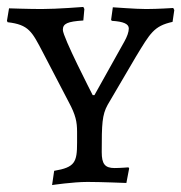

<svg xmlns="http://www.w3.org/2000/svg" viewBox="-23 -524 522 553"><path d="M127 9C127 9 187 0 229 0C267 0 341 3 341 3L349 -39L347 -42C347 -42 323 -40 307 -40C279 -40 270 -52 270 -86C270 -167 271 -193 287 -222L368 -360C410 -429 420 -449 474 -461L479 -495L476 -501C476 -501 431 -498 398 -498C366 -498 308 -503 302 -503L297 -467L299 -464C333 -462 348 -455 348 -442C348 -432 343 -418 335 -404L249 -250H244C241 -256 158 -417 158 -438C158 -456 171 -462 217 -465L220 -498L217 -504C217 -504 142 -498 97 -498C60 -498 3 -500 3 -500L-3 -464L-1 -460C60 -453 69 -433 100 -374L175 -230C195 -193 199 -173 199 -144V-113C199 -57 193 -42 133 -32Z"/></svg>

Font: Alegreya SC
Style: Regular
Weight: 400
Designer: Juan Pablo del Peral
Foundry: Huerta Tipografica
Version: Version 2.007;PS 002.007;hotconv 1.0.88;makeotf.lib2.5.64775